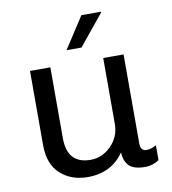

<svg xmlns="http://www.w3.org/2000/svg" viewBox="-82 -791 782 873"><g transform="rotate(-10 309.0 -355.0)"><path d="M352 -720H442L443 -717L327 -575H258ZM172 -511V-184Q172 -65 280 -65Q334 -65 375 -106.5Q416 -148 416 -207V-511H510V-100Q510 -65 538 -65Q560 -65 583 -79V-10Q552 10 520 10Q466 10 444.5 -12Q423 -34 421 -74Q363 10 254 10Q177 10 127.5 -35.5Q78 -81 78 -167V-511Z"/></g></svg>

Font: Chivo
Style: Regular
Weight: 400
Designer: Hector Gatti
Foundry: Omnibus-Type
Version: Version 1.007;PS 001.007;hotconv 1.0.88;makeotf.lib2.5.64775